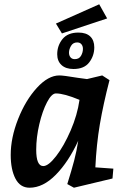

<svg xmlns="http://www.w3.org/2000/svg" viewBox="-20 -863 586 896"><path d="M30 -140Q30 -220 64.5 -307.5Q99 -395 152 -453Q205 -511 257 -511Q276 -511 342 -500L386 -494L457 -511L491 -489Q462 -377 446 -283Q430 -189 425 -82L509 -76L505 -30L325 13L294 -4Q314 -68 326 -113.5Q338 -159 345 -206Q300 -108 240.5 -47.5Q181 13 118 13Q74 13 52 -29.5Q30 -72 30 -140ZM182 -88Q206 -88 242 -134.5Q278 -181 309.5 -253.5Q341 -326 351 -397Q279 -427 241 -427Q221 -427 199.5 -386Q178 -345 163.5 -283.5Q149 -222 149 -164Q149 -88 182 -88ZM247 -610Q247 -650 271.5 -680.5Q296 -711 346 -711Q382 -711 401 -693Q420 -675 420 -642Q420 -603 396.5 -572Q373 -541 323 -541Q287 -541 267 -559.5Q247 -578 247 -610ZM367 -635Q367 -648 360 -656.5Q353 -665 340 -665Q321 -665 311.5 -649Q302 -633 302 -617Q302 -604 309 -595.5Q316 -587 329 -587Q349 -587 358 -602.5Q367 -618 367 -635ZM241 -753 443 -843 480 -777 269 -707Z"/></svg>

Font: Andada Pro
Style: Bold Italic
Weight: 700
Italic angle: -7°
Designer: Carolina Giovagnoli
Foundry: Huerta Tipografica
Version: Version 3.005; ttfautohint (v1.8.4)